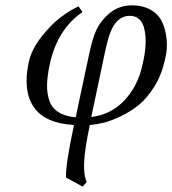

<svg xmlns="http://www.w3.org/2000/svg" viewBox="-20 -459 643 717"><path d="M512.2 -217.8Q530.8 -294.9 519.8 -347.4Q508.8 -399.9 464.8 -399.9Q433.6 -399.9 411.6 -373.3Q389.6 -346.7 374.5 -275.9L320.8 -22Q395.5 -31.2 445.6 -85.2Q495.6 -139.2 512.2 -217.8ZM315.4 7.8Q296.4 97.7 294.2 147.2Q292 196.8 304.2 220.2L288.6 237.8L226.6 204.1Q224.1 158.2 256.3 7.8Q147 1.5 105.7 -59.8Q64.5 -121.1 87.4 -227.1Q97.7 -274.4 134.3 -321Q170.9 -367.7 207.3 -395Q243.7 -422.4 273.4 -435.1L288.1 -414.1Q193.4 -349.1 165.5 -217.8Q156.7 -175.8 155.8 -144.3Q154.8 -112.8 163.6 -85Q172.4 -57.1 197.3 -40.8Q222.2 -24.4 262.7 -21L313.5 -259.8Q325.7 -317.9 341.6 -350.6Q357.4 -383.3 390.6 -411.1Q425.8 -439 473.1 -439Q514.2 -439 543.5 -421.9Q572.8 -404.8 585.7 -376.5Q598.6 -348.1 602.3 -311.8Q606 -275.4 596.2 -236.8Q584.5 -181.6 557.4 -137.5Q530.3 -93.3 499.3 -67.9Q468.3 -42.5 431.2 -24.9Q394 -7.3 366.9 -0.7Q339.8 5.9 315.4 7.8Z"/></svg>

Font: Linux Biolinum O
Style: Italic
Weight: 400
Italic angle: -12°
Designer: Philipp H. Poll
Foundry: Philipp H. Poll
Version: Version 1.1.3